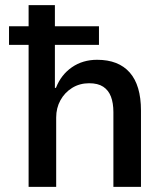

<svg xmlns="http://www.w3.org/2000/svg" viewBox="-20 -725 647 745"><path d="M91 0V-551H15V-623H91V-705H193V-623H364V-551H193V-384H197Q217 -435 259 -464Q301 -493 357 -493Q440 -493 483.5 -443.5Q527 -394 527 -296V0H420V-290Q420 -325 410.5 -350Q401 -375 380.5 -388.5Q360 -402 326 -402Q289 -402 260 -384Q231 -366 214.5 -336Q198 -306 198 -269V0Z"/></svg>

Font: Nunito Sans 7pt SemiCondensed SemiBold
Style: Regular
Weight: 600
Width: 4
Designer: Vernon Adams
Foundry: Vernon Adams
Version: Version 3.101;gftools[0.9.27]